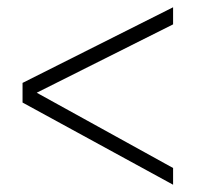

<svg xmlns="http://www.w3.org/2000/svg" viewBox="-20 -496 557 528"><path d="M456 12 42 -214V-268L456 -476V-429L81 -241L456 -34Z"/></svg>

Font: Tajawal Light
Style: Regular
Weight: 300
Designer: Boutros Fonts
Foundry: Created by Boutros International 2017
Version: Version 1.700